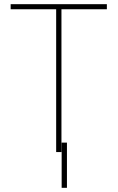

<svg xmlns="http://www.w3.org/2000/svg" viewBox="-20 -731 565 923"><path d="M275.4 -710.9V0H250V-710.9ZM493.7 -710.9V-686.5H31.2V-710.9ZM301.8 -45.4V171.9H276.4V-45.4Z"/></svg>

Font: Roboto Condensed Thin
Style: Regular
Weight: 250
Width: 3
Designer: Christian Robertson
Foundry: Google
Version: Version 3.009; 2024